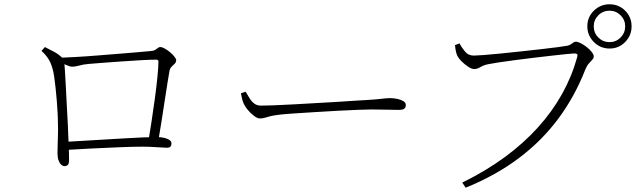

<svg xmlns="http://www.w3.org/2000/svg" viewBox="-20 -837 2990 898"><path d="M673 -170Q680 -212 688.5 -267Q697 -322 704.5 -377.5Q712 -433 716.5 -479Q721 -525 721 -549Q721 -558 710 -558Q684 -558 640 -555.5Q596 -553 547 -549.5Q498 -546 457 -543Q416 -540 395 -538Q370 -536 351 -530.5Q332 -525 318 -525Q307 -525 288.5 -533.5Q270 -542 263 -547V-567Q288 -568 334.5 -570.5Q381 -573 435.5 -577.5Q490 -582 542 -586Q594 -590 632 -593.5Q670 -597 682 -598Q698 -599 705.5 -603.5Q713 -608 718 -612.5Q723 -617 730 -617Q738 -617 750.5 -610Q763 -603 775 -593Q787 -583 795.5 -572.5Q804 -562 804 -556Q804 -546 797.5 -539.5Q791 -533 783.5 -526Q776 -519 773 -507Q770 -491 764 -453.5Q758 -416 750.5 -367Q743 -318 735 -266.5Q727 -215 719 -170ZM281 -60Q274 -60 266.5 -66.5Q259 -73 254 -86.5Q249 -100 249 -119Q249 -128 249.5 -151.5Q250 -175 251 -203Q252 -231 251 -254Q251 -279 249.5 -308Q248 -337 245.5 -367Q243 -397 240 -425.5Q237 -454 233.5 -478Q230 -502 225 -518Q218 -544 205 -563.5Q192 -583 174 -599L190 -617Q216 -604 236 -593Q256 -582 275 -563Q279 -559 279.5 -555Q280 -551 281 -543Q282 -531 284 -501Q286 -471 288 -430Q290 -389 292.5 -342.5Q295 -296 297.5 -249Q300 -202 301 -162Q302 -138 302.5 -122.5Q303 -107 303 -88Q303 -72 297.5 -66Q292 -60 281 -60ZM274 -173Q312 -175 361 -178Q410 -181 462.5 -184Q515 -187 564 -190Q613 -193 652 -194.5Q691 -196 713 -196Q734 -196 749.5 -192Q765 -188 773.5 -181.5Q782 -175 782 -167Q782 -157 777.5 -151.5Q773 -146 760 -146Q747 -146 713.5 -148.5Q680 -151 648 -151Q606 -151 543 -148.5Q480 -146 409.5 -142.5Q339 -139 274 -135Z M1195 -283Q1184 -283 1168 -295Q1152 -307 1138.5 -323.5Q1125 -340 1119 -354Q1114 -367 1111.5 -377.5Q1109 -388 1107 -401L1129 -408Q1138 -392 1147.5 -377Q1157 -362 1169.5 -352.5Q1182 -343 1200 -343Q1221 -343 1262 -344.5Q1303 -346 1355 -349Q1407 -352 1461.5 -355Q1516 -358 1565 -361Q1614 -364 1648 -366.5Q1682 -369 1692 -369Q1742 -372 1764.5 -375Q1787 -378 1806 -378Q1821 -378 1838 -374.5Q1855 -371 1866.5 -364Q1878 -357 1878 -346Q1878 -336 1872 -329.5Q1866 -323 1843 -323Q1818 -323 1789.5 -324Q1761 -325 1718 -325Q1701 -325 1658.5 -323.5Q1616 -322 1561 -319Q1506 -316 1450.5 -312.5Q1395 -309 1349.5 -306Q1304 -303 1282 -300Q1257 -297 1242.5 -293Q1228 -289 1218 -286Q1208 -283 1195 -283Z M2142 17Q2252 -37 2340 -101.5Q2428 -166 2495 -240Q2562 -314 2608 -396Q2654 -478 2679 -568Q2683 -582 2678.5 -584.5Q2674 -587 2665 -587Q2657 -587 2628.5 -584Q2600 -581 2559.5 -576.5Q2519 -572 2474 -566.5Q2429 -561 2386.5 -555.5Q2344 -550 2311.5 -545Q2279 -540 2265 -537Q2243 -533 2227.5 -523.5Q2212 -514 2198 -514Q2186 -514 2169.5 -525Q2153 -536 2139 -550Q2125 -564 2120 -574Q2116 -582 2113 -593.5Q2110 -605 2108 -626L2129 -634Q2138 -617 2154 -597Q2170 -577 2196 -577Q2208 -577 2241 -579.5Q2274 -582 2320 -586.5Q2366 -591 2415.5 -596.5Q2465 -602 2510.5 -607Q2556 -612 2589 -616.5Q2622 -621 2633 -623Q2643 -625 2649.5 -629.5Q2656 -634 2661.5 -638Q2667 -642 2673 -642Q2682 -642 2696 -635Q2710 -628 2724 -617Q2738 -606 2747.5 -594Q2757 -582 2757 -573Q2757 -565 2750 -557.5Q2743 -550 2734 -540Q2725 -530 2718 -513Q2669 -387 2592 -283Q2515 -179 2407.5 -98Q2300 -17 2158 41ZM2831 -610Q2788 -610 2757.5 -640.5Q2727 -671 2727 -714Q2727 -757 2757.5 -787Q2788 -817 2831 -817Q2874 -817 2904 -787Q2934 -757 2934 -714Q2934 -671 2904 -640.5Q2874 -610 2831 -610ZM2831 -640Q2861 -640 2882.5 -661.5Q2904 -683 2904 -714Q2904 -744 2882.5 -765.5Q2861 -787 2831 -787Q2800 -787 2778.5 -765.5Q2757 -744 2757 -714Q2757 -683 2778.5 -661.5Q2800 -640 2831 -640Z"/></svg>

Font: Noto Serif JP ExtraLight
Style: Regular
Weight: 200
Designer: Ryoko NISHIZUKA  (kana & ideographs); Frank Grießhammer (Latin, Greek & Cyrillic); Wenlong ZHANG  (bopomofo); Sandoll Co
Foundry: Adobe
Version: Version 2.002-H1;hotconv 1.1.0;makeotfexe 2.6.0